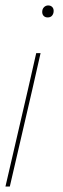

<svg xmlns="http://www.w3.org/2000/svg" viewBox="-36 -525 230 705"><path d="M113 -330 83 -198 0 160H-16L67 -198L97 -330ZM141 -505Q150 -505 155.5 -499.5Q161 -494 161 -485Q161 -475 155.5 -468Q150 -461 139 -461Q130 -461 124.5 -466.5Q119 -472 119 -481Q119 -492 125.5 -498.5Q132 -505 141 -505Z"/></svg>

Font: Work Sans Thin
Style: Italic
Weight: 250
Italic angle: -13°
Designer: Wei Huang
Foundry: Wei Huang
Version: Version 2.012